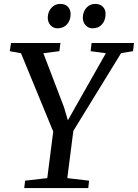

<svg xmlns="http://www.w3.org/2000/svg" viewBox="-20 -963 706 983"><path d="M104 0 108.5 -38 222 -51 252.5 -289.5 87.5 -690.5 30 -701 36.5 -743H289.5L284 -701L202 -690.5L307.5 -414.5L327.5 -347L365 -413.5L522 -690.5L444 -701L449 -743H666L661 -701L600 -691L355.5 -293L324.5 -51L436 -38L432 0ZM274.5 -818Q253 -818 238.5 -834Q224 -850 224.5 -874Q225.5 -904 243.8 -923.5Q262 -943 288.5 -943Q314.5 -943 328.2 -927.8Q342 -912.5 341.5 -890Q341 -858.5 322.8 -838.2Q304.5 -818 274.5 -818ZM454 -818Q432.5 -818 418 -834Q403.5 -850 404 -874Q405 -904 422.8 -923.5Q440.5 -943 467.5 -943Q493 -943 507.2 -927.8Q521.5 -912.5 520.5 -890Q520 -858.5 502 -838.2Q484 -818 454 -818Z"/></svg>

Font: Merriweather 28pt
Style: Italic
Weight: 400
Italic angle: -7.8°
Version: Version 2.101